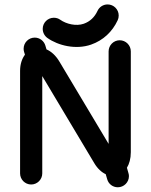

<svg xmlns="http://www.w3.org/2000/svg" viewBox="-20 -812 664 845"><path d="M458 -585.9V-178.7L241.7 -540.5C225.1 -568.4 205.6 -585.4 184.6 -594.7L179.7 -611.3C173.8 -631.3 155.3 -646.5 132.8 -646.5C106 -646.5 84 -624.5 84 -597.7C84 -592.8 84.5 -588.9 85.9 -584L89.8 -571.3C76.7 -553.7 68.4 -529.8 68.4 -500V-48.8C68.4 -22 90.3 0 117.2 0C144 0 166 -22 166 -48.8V-477.1L395 -93.8C409.2 -69.8 427.2 -53.7 445.3 -45.4L451.7 -23.4C457.5 -2.4 476.1 12.2 498.5 12.2C525.4 12.2 547.4 -9.8 547.4 -36.6C547.4 -41 546.9 -45.4 545.4 -49.8L538.6 -73.7C548.8 -90.3 555.7 -113.3 555.7 -142.1V-585.9C555.7 -612.8 533.7 -634.8 506.8 -634.8C480 -634.8 458 -612.8 458 -585.9ZM409.2 -764.2C396.5 -736.8 376.5 -717.3 348.6 -707.5C314.9 -695.8 272 -706.1 245.1 -725.1C236.8 -731 227.5 -733.9 216.8 -733.9C189.9 -733.9 168 -711.9 168 -685.1C168 -668.5 176.3 -653.8 188.5 -645C235.8 -611.3 314 -592.3 380.9 -615.7C434.1 -634.3 474.6 -672.4 498 -723.1C501 -729.5 502.4 -736.3 502.4 -743.7C502.4 -770.5 480.5 -792.5 453.6 -792.5C434.1 -792.5 417 -781.2 409.2 -764.2Z"/></svg>

Font: Velvelyne Book
Style: Bold
Weight: 700
Designer: Manon Van der Borght et Mariel Nils
Foundry: Velvetyne
Version: Version 1.070;Glyphs 3.3.1 (3343)